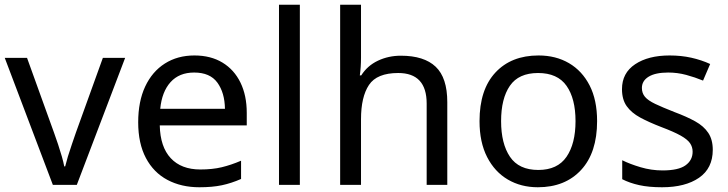

<svg xmlns="http://www.w3.org/2000/svg" viewBox="-20 -780 3072 810"><path d="M203 0 0 -536H94L208 -220Q216 -198 225 -171Q234 -144 241 -119.5Q248 -95 251 -78H255Q259 -95 266.5 -120Q274 -145 283.5 -172Q293 -199 300 -220L414 -536H508L304 0Z M800 -546Q869 -546 918.5 -516Q968 -486 994.5 -431.5Q1021 -377 1021 -304V-251H654Q656 -160 700.5 -112.5Q745 -65 825 -65Q876 -65 915.5 -74.5Q955 -84 997 -102V-25Q956 -7 916 1.5Q876 10 821 10Q745 10 686.5 -21Q628 -52 595.5 -113.5Q563 -175 563 -264Q563 -352 592.5 -415Q622 -478 675.5 -512Q729 -546 800 -546ZM799 -474Q736 -474 699.5 -433.5Q663 -393 656 -321H929Q928 -389 897 -431.5Q866 -474 799 -474Z M1245 0H1157V-760H1245Z M1503 -537Q1503 -497 1498 -462H1504Q1530 -503 1574.5 -524Q1619 -545 1671 -545Q1769 -545 1818 -498.5Q1867 -452 1867 -349V0H1780V-343Q1780 -472 1660 -472Q1570 -472 1536.5 -421.5Q1503 -371 1503 -277V0H1415V-760H1503Z M2499 -269Q2499 -136 2431.5 -63Q2364 10 2249 10Q2178 10 2122.5 -22.5Q2067 -55 2035 -117.5Q2003 -180 2003 -269Q2003 -402 2070 -474Q2137 -546 2252 -546Q2325 -546 2380.5 -513.5Q2436 -481 2467.5 -419.5Q2499 -358 2499 -269ZM2094 -269Q2094 -174 2131.5 -118.5Q2169 -63 2251 -63Q2332 -63 2370 -118.5Q2408 -174 2408 -269Q2408 -364 2370 -418Q2332 -472 2250 -472Q2168 -472 2131 -418Q2094 -364 2094 -269Z M2987 -148Q2987 -70 2929 -30Q2871 10 2773 10Q2717 10 2676.5 1Q2636 -8 2605 -24V-104Q2637 -88 2682.5 -74.5Q2728 -61 2775 -61Q2842 -61 2872 -82.5Q2902 -104 2902 -140Q2902 -160 2891 -176Q2880 -192 2851.5 -208Q2823 -224 2770 -244Q2718 -264 2681 -284Q2644 -304 2624 -332Q2604 -360 2604 -404Q2604 -472 2659.5 -509Q2715 -546 2805 -546Q2854 -546 2896.5 -536.5Q2939 -527 2976 -510L2946 -440Q2912 -454 2875 -464Q2838 -474 2799 -474Q2745 -474 2716.5 -456.5Q2688 -439 2688 -409Q2688 -387 2701 -371.5Q2714 -356 2744.5 -341.5Q2775 -327 2826 -307Q2877 -288 2913 -268Q2949 -248 2968 -219.5Q2987 -191 2987 -148Z"/></svg>

Font: Noto Sans Carian
Style: Regular
Weight: 400
Designer: Monotype Design Team
Foundry: Monotype Imaging Inc.
Version: Version 2.002; ttfautohint (v1.8.4.7-5d5b)